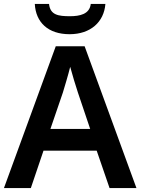

<svg xmlns="http://www.w3.org/2000/svg" viewBox="-20 -951 711 971"><path d="M513 -931H439C433 -879 383 -869 334 -869C275 -869 234 -875 228 -931H156C161 -838 223 -778 332 -778C438 -778 506 -840 513 -931ZM534 0H670L408 -717H262L0 0H136L200 -189H469ZM374 -483 436 -299H235L298 -483C305 -506 325 -572 335 -613C344 -578 365 -510 374 -483Z"/></svg>

Font: Noto Sans Vithkuqi SemiBold
Style: Regular
Weight: 600
Version: Version 1.001